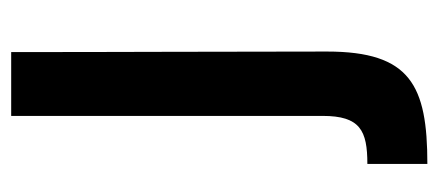

<svg xmlns="http://www.w3.org/2000/svg" viewBox="-246 -486 803 352"><g transform="rotate(-90 156.0 -310.5)"><path d="M236 -692H119V-121C119 -52 92 -39 31 -39V71C175 71 237 40 237 -113C237 -327 236 -480 236 -692Z"/></g></svg>

Font: TitilliumText22L
Style: 800 wt
Weight: 800
Designer: Campivisivi
Foundry: Campivisivi
Version: 1.000